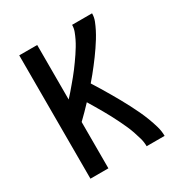

<svg xmlns="http://www.w3.org/2000/svg" viewBox="-171 -863 942 991"><g transform="rotate(-30 300.0 -367.5)"><path d="M83 0V-735H190V-410Q203 -424 216 -439Q229 -454 241.5 -469Q254 -484 266.5 -499Q279 -514 290.5 -529.5Q302 -545 313.5 -561Q325 -577 336 -593.5Q347 -610 357 -626.5Q367 -643 375.5 -660.5Q384 -678 391 -696.5Q398 -715 398 -735H517Q517 -712 508.5 -690.5Q500 -669 489.5 -648.5Q479 -628 467 -608.5Q455 -589 442 -570Q429 -551 415.5 -532.5Q402 -514 388 -496Q374 -478 359.5 -460Q345 -442 330 -425Q346 -400 361 -375Q376 -350 391 -324.5Q406 -299 420.5 -273Q435 -247 448.5 -221Q462 -195 474.5 -168.5Q487 -142 497.5 -114.5Q508 -87 516.5 -58Q525 -29 525 0H418Q418 -24 411.5 -47.5Q405 -71 397 -94Q389 -117 379 -139Q369 -161 358.5 -182.5Q348 -204 336.5 -225.5Q325 -247 313 -268Q301 -289 288.5 -310Q276 -331 264 -351Q246 -332 227.5 -313Q209 -294 190 -276V0Z"/></g></svg>

Font: Zed Mono Semibold Extended
Style: Regular
Weight: 600
Width: 7
Monospace: yes
Designer: Belleve Invis
Foundry: Belleve Invis
Version: Version 1.0.0; ttfautohint (v1.8.4)